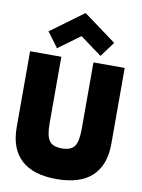

<svg xmlns="http://www.w3.org/2000/svg" viewBox="-110 -1122 896 1210"><g transform="rotate(10 337.5 -516.5)"><path d="M34.5 -264.5V-750H234.5V-324.5Q234.5 -243.6 256.8 -212.7Q279.1 -181.8 337.3 -181.8Q395.5 -181.8 417.7 -212.7Q440 -243.6 440 -324.5V-750H640V-264.5Q640 -126.8 563.4 -56.1Q486.8 14.5 337.3 14.5Q187.7 14.5 111.1 -56.1Q34.5 -126.8 34.5 -264.5ZM198.2 -798.2 127.3 -893.6 337.3 -1048.2 547.3 -893.6 476.4 -798.2 337.3 -900Z"/></g></svg>

Font: Spartan MB Black
Style: Regular
Weight: 900
Designer: Matt Bailey, Mirko Velimirovic
Foundry: Matt Bailey
Version: Version 1.005